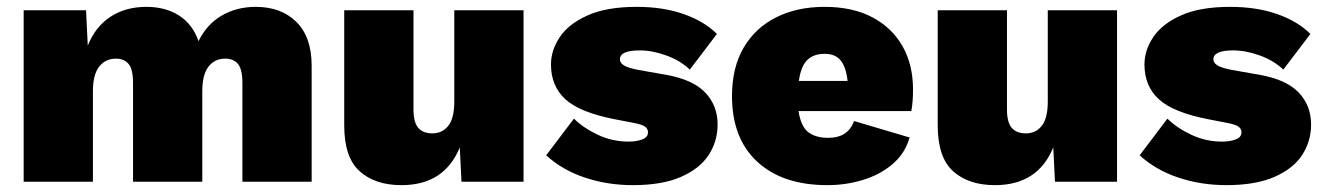

<svg xmlns="http://www.w3.org/2000/svg" viewBox="-20 -530 3863 560"><path d="M49 0V-500H231L236 -397Q258 -452 302 -481Q346 -510 407 -510Q463 -510 502.5 -484.5Q542 -459 559 -410Q583 -459 626.5 -484.5Q670 -510 726 -510Q800 -510 844.5 -466Q889 -422 889 -338V0H687V-288Q687 -328 674 -343.5Q661 -359 637 -359Q606 -359 588 -335.5Q570 -312 570 -264V0H368V-288Q368 -328 355 -343.5Q342 -359 318 -359Q288 -359 269.5 -336Q251 -313 251 -263V0Z M1151 10Q1074 10 1029 -30.5Q984 -71 984 -164V-500H1186V-211Q1186 -173 1200 -157Q1214 -141 1241 -141Q1270 -141 1287.5 -163Q1305 -185 1305 -234V-500H1507V0H1326L1321 -100Q1276 10 1151 10Z M1826 10Q1752 10 1686 -12Q1620 -34 1573 -77L1654 -184Q1681 -157 1723.5 -137Q1766 -117 1813 -117Q1837 -117 1853.5 -123.5Q1870 -130 1870 -144Q1870 -154 1861.5 -160.5Q1853 -167 1826 -172L1774 -182Q1671 -202 1629 -240.5Q1587 -279 1587 -342Q1587 -383 1612.5 -421.5Q1638 -460 1693.5 -485Q1749 -510 1837 -510Q1914 -510 1974 -489Q2034 -468 2071 -431L1992 -327Q1965 -353 1924 -368Q1883 -383 1846 -383Q1788 -383 1788 -357Q1788 -347 1799.5 -339.5Q1811 -332 1842 -326L1922 -312Q2001 -298 2037 -260Q2073 -222 2073 -167Q2073 -118 2047 -78Q2021 -38 1966 -14Q1911 10 1826 10Z M2393 10Q2263 10 2189 -58Q2115 -126 2115 -250Q2115 -333 2149 -391Q2183 -449 2244 -479.5Q2305 -510 2385 -510Q2467 -510 2524.5 -479.5Q2582 -449 2612.5 -395Q2643 -341 2643 -269Q2643 -232 2638 -206H2309Q2316 -161 2337.5 -144.5Q2359 -128 2395 -128Q2426 -128 2444.5 -141Q2463 -154 2471 -177L2633 -129Q2620 -83 2584 -52Q2548 -21 2498 -5.5Q2448 10 2393 10ZM2385 -373Q2353 -373 2334.5 -355Q2316 -337 2310 -294H2452Q2448 -333 2432.5 -353Q2417 -373 2385 -373Z M2882 10Q2805 10 2760 -30.5Q2715 -71 2715 -164V-500H2917V-211Q2917 -173 2931 -157Q2945 -141 2972 -141Q3001 -141 3018.5 -163Q3036 -185 3036 -234V-500H3238V0H3057L3052 -100Q3007 10 2882 10Z M3557 10Q3483 10 3417 -12Q3351 -34 3304 -77L3385 -184Q3412 -157 3454.5 -137Q3497 -117 3544 -117Q3568 -117 3584.5 -123.5Q3601 -130 3601 -144Q3601 -154 3592.5 -160.5Q3584 -167 3557 -172L3505 -182Q3402 -202 3360 -240.5Q3318 -279 3318 -342Q3318 -383 3343.5 -421.5Q3369 -460 3424.5 -485Q3480 -510 3568 -510Q3645 -510 3705 -489Q3765 -468 3802 -431L3723 -327Q3696 -353 3655 -368Q3614 -383 3577 -383Q3519 -383 3519 -357Q3519 -347 3530.5 -339.5Q3542 -332 3573 -326L3653 -312Q3732 -298 3768 -260Q3804 -222 3804 -167Q3804 -118 3778 -78Q3752 -38 3697 -14Q3642 10 3557 10Z"/></svg>

Font: Work Sans ExtraBold
Style: Regular
Weight: 800
Designer: Wei Huang
Foundry: Wei Huang
Version: Version 2.012; ttfautohint (v1.8.3)